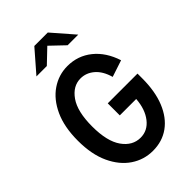

<svg xmlns="http://www.w3.org/2000/svg" viewBox="-275 -1038 1150 1150"><g transform="rotate(-45 300.0 -462.5)"><path d="M310 11Q234 11 171.5 -31Q109 -73 71.5 -153.5Q34 -234 34 -350Q34 -466 71 -546.5Q108 -627 170 -669Q232 -711 306 -711Q394 -711 460.5 -657.5Q527 -604 558 -508L452 -473Q434 -537 395.5 -570Q357 -603 309 -603Q244 -603 199.5 -539.5Q155 -476 155 -350Q155 -224 200 -160.5Q245 -97 313 -97Q373 -97 412.5 -147.5Q452 -198 458 -280H319V-382H571V-343Q571 -231 538.5 -152Q506 -73 447.5 -31Q389 11 310 11ZM131 -798 251 -936H365L485 -798H395L307 -882L219 -798Z"/></g></svg>

Font: Red Hat Mono Medium
Style: Regular
Weight: 500
Monospace: yes
Designer: Pentagram, MCKL
Foundry: Pentagram, MCKL
Version: Version 1.023; ttfautohint (v1.8.3)